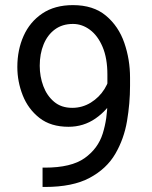

<svg xmlns="http://www.w3.org/2000/svg" viewBox="-20 -741 602 762"><path d="M148.9 -75.7H158.2Q262.7 -75.7 315.9 -113.5Q369.1 -151.4 387.7 -210.9Q406.2 -270.5 406.2 -336.4V-445.3Q406.2 -509.8 387.2 -554.7Q368.2 -599.6 336.9 -622.8Q305.7 -646 269.5 -646Q227.5 -646 198 -624.3Q168.5 -602.5 153.1 -564.9Q137.7 -527.3 137.7 -480Q137.7 -437.5 151.9 -399.4Q166 -361.3 194.6 -337.2Q223.1 -313 266.6 -313Q306.6 -313 340.3 -333.7Q374 -354.5 395 -388.2Q416 -421.9 418.5 -460H461.4Q461.4 -406.2 434.1 -355Q406.7 -303.7 359.1 -270.8Q311.5 -237.8 252 -237.8Q181.6 -237.8 136.7 -272.9Q91.8 -308.1 70.3 -362.5Q48.8 -417 48.8 -475.1Q48.8 -543 73.7 -598.6Q98.6 -654.3 147.9 -687.5Q197.3 -720.7 269.5 -720.7Q350.6 -720.7 400.6 -678.7Q450.7 -636.7 473.4 -570.8Q496.1 -504.9 496.1 -433.1V-400.4Q496.1 -331.1 484.1 -260.5Q472.2 -189.9 437.7 -130.6Q403.3 -71.3 335.9 -35.2Q268.6 1 158.2 1H148.9Z"/></svg>

Font: RobotoDEMO
Style: Regular
Weight: 400
Designer: Christian Robertson
Foundry: Google
Version: Version 2.136